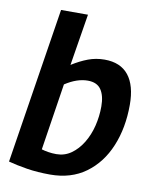

<svg xmlns="http://www.w3.org/2000/svg" viewBox="-84 -804 702 878"><g transform="rotate(10 267.0 -365.0)"><path d="M253 -740 214 -500Q252 -524 288 -537.5Q324 -551 364 -551Q438 -551 475.5 -504Q513 -457 513 -367Q513 -260 477.5 -174.5Q442 -89 374 -39.5Q306 10 209 10Q150 10 100.5 2Q51 -6 14 -16L128 -740ZM305 -443Q255 -443 200 -407L152 -97Q165 -93 183 -90Q201 -87 221 -87Q259 -87 289.5 -108.5Q320 -130 342 -166Q364 -202 375 -246.5Q386 -291 386 -337Q386 -387 367 -415Q348 -443 305 -443Z"/></g></svg>

Font: Georama SemiBold
Style: Italic
Weight: 600
Italic angle: -9°
Designer: Jean-Baptiste Levee
Foundry: Production Type
Version: Version 1.000